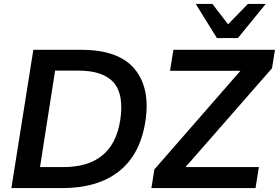

<svg xmlns="http://www.w3.org/2000/svg" viewBox="-20 -959 1422 979"><path d="M38 0 150 -705H394Q586 -705 667 -606.5Q748 -508 721 -338Q694 -169 585.5 -84.5Q477 0 299 0ZM184 -107H303Q556 -107 593 -346Q613 -476 560 -537.5Q507 -599 379 -599H261ZM752 0 767 -95 1206 -598H847L864 -705H1382L1367 -611L926 -107H1300L1283 0ZM1086 -765 978 -939H1063L1143 -835L1244 -939H1335L1193 -765Z"/></svg>

Font: Mulish
Style: Bold Italic
Weight: 700
Italic angle: -9°
Designer: Vernon Adams
Foundry: Vernon Adams
Version: Version 3.603; ttfautohint (v1.8.3)